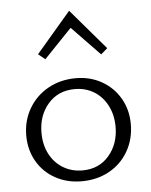

<svg xmlns="http://www.w3.org/2000/svg" viewBox="-51 -738 619 785"><g transform="rotate(-5 258.5 -345.5)"><path d="M120 -529 262 -695 404 -529 377 -506 262 -625 148 -506ZM43 -202Q43 -263 72 -312.5Q101 -362 151.5 -390Q202 -418 265 -418Q324 -418 371.5 -391Q419 -364 446 -317Q473 -270 473 -212Q473 -150 444.5 -100.5Q416 -51 366 -23.5Q316 4 253 4Q193 4 145 -22.5Q97 -49 70 -96Q43 -143 43 -202ZM410 -206Q410 -255 390 -293.5Q370 -332 335.5 -353Q301 -374 257 -374Q189 -374 147.5 -326.5Q106 -279 106 -208Q106 -158 126 -120Q146 -82 181 -61Q216 -40 260 -40Q328 -40 369 -88Q410 -136 410 -206Z"/></g></svg>

Font: Ysabeau Infant Semilight
Style: Regular
Weight: 300
Designer: Christian Thalmann (Catharsis Fonts)
Version: Version 0.003